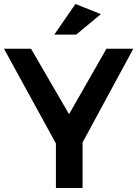

<svg xmlns="http://www.w3.org/2000/svg" viewBox="-21 -945 690 965"><path d="M362 -771 486 -874 358 -925 252 -771ZM394 -229 649 -700H514L326 -371L135 -700H-1L260 -224V0H394Z"/></svg>

Font: Montserrat_SPRD_medium Medium
Style: Regular
Weight: 400
Designer: Julieta Ulanovsky edited by Nelly Hempel
Foundry: Julieta Ulanovsky
Version: Version 4.000;PS 004.000;hotconv 1.0.88;makeotf.lib2.5.64775